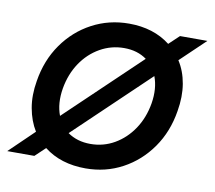

<svg xmlns="http://www.w3.org/2000/svg" viewBox="-81 -585 749 670"><g transform="rotate(10 293.5 -250.0)"><path d="M-17 0 70 -84Q49 -118 41 -162.5Q33 -207 42 -259Q54 -334 94 -391Q134 -448 194 -480Q254 -512 325 -512Q412 -512 471 -466L507 -500H604L516 -416Q538 -382 545.5 -337.5Q553 -293 544 -241Q532 -166 492 -109Q452 -52 392.5 -20Q333 12 262 12Q174 12 115 -34L79 0ZM136 -249Q127 -195 143 -153L403 -401Q370 -425 323 -425Q277 -425 237.5 -402.5Q198 -380 171.5 -340.5Q145 -301 136 -249ZM264 -75Q310 -75 349 -97.5Q388 -120 414.5 -159.5Q441 -199 450 -251Q459 -305 443 -347L183 -99Q217 -75 264 -75Z"/></g></svg>

Font: Figtree Medium
Style: Italic
Weight: 500
Italic angle: -9.5°
Foundry: Erik Kennedy
Version: Version 2.001; ttfautohint (v1.8.4.7-5d5b);gftools[0.9.27]